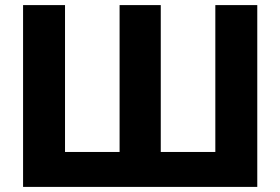

<svg xmlns="http://www.w3.org/2000/svg" viewBox="-20 -733 1100 753"><path d="M70.5 0V-713H235V-137H449V-713H610.5V-137H824.5V-713H989V0Z"/></svg>

Font: Heraclito
Style: Bold
Weight: 700
Designer: Kostas Bartsokas (font) & Cristiano Sobral (main changes)
Foundry: Kostas Bartsokas (font) & Cristiano Sobral (main changes)
Version: Version 1.00;July 8, 2020;FontCreator 13.0.0.2655 64-bit